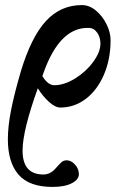

<svg xmlns="http://www.w3.org/2000/svg" viewBox="-20 -447 478 757"><path d="M129 -99Q69 68 69 147Q69 241 151 241Q179 241 200 216Q214 200 222.5 192.5Q231 185 243 185Q260 185 275 201Q290 217 291 238Q292 260 264 275Q236 290 187 290Q95 290 53 241.5Q11 193 11 102Q11 52 23.5 -12Q36 -76 62 -165Q103 -301 161 -364Q219 -427 303 -427Q332 -427 358 -405.5Q384 -384 400 -351.5Q416 -319 416 -289Q416 -213 389.5 -152Q363 -91 318 -57Q273 -23 218 -23Q198 -23 173.5 -45Q149 -67 129 -99ZM152 -161 147 -147Q169 -111 194 -111Q233 -111 276 -137.5Q319 -164 347.5 -203Q376 -242 376 -275Q376 -300 363 -318.5Q350 -337 329 -337Q216 -340 152 -161Z"/></svg>

Font: EB Garamond SemiBold
Style: Italic
Weight: 600
Italic angle: -17.2°
Designer: Georg Duffner and Octavio Pardo
Foundry: Georg Duffner
Version: Version 1.000